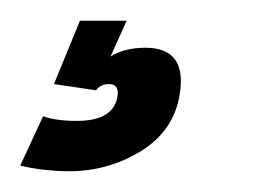

<svg xmlns="http://www.w3.org/2000/svg" viewBox="-88 -20 260 185"><path d="M-21.5 145Q-33 145 -46 143.5Q-59 142 -68.5 139.5L-46.5 92Q-34 96.5 -14 96.5Q20.5 96.5 25 74Q27.5 61 17 61Q9 61 4.5 67L-36 61L-11 0H34L18.5 34.5Q32 26 52 26Q93 26 85 72Q79 106.5 47.5 125.8Q16 145 -21.5 145Z"/></svg>

Font: Anybody UltraCondensed SemiBold
Style: Italic
Weight: 600
Width: 1
Italic angle: -10°
Designer: Tyler Finck
Foundry: Etcetera Type Company
Version: Version 1.010; ttfautohint (v1.8.3) -l 8 -r 50 -G 200 -x 14 